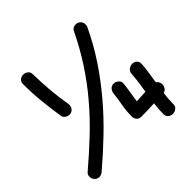

<svg xmlns="http://www.w3.org/2000/svg" viewBox="-190 -888 1062 1062"><g transform="rotate(-45 341.5 -356.5)"><path d="M66.4 -38.1Q53.7 -27.3 38.6 -26.9Q23.4 -26.4 11.7 -38.1Q1 -48.8 0 -65.4Q-1 -82 11.7 -92.8Q87.9 -157.2 160.2 -225.6Q232.4 -293.9 296.9 -370.1Q424.8 -521.5 508.8 -697.3Q515.6 -711.9 532.2 -715.8Q548.8 -719.7 561.5 -711.9Q576.2 -703.1 579.6 -688Q583 -672.9 576.2 -658.2Q532.2 -565.4 476.1 -481.4Q419.9 -397.5 355 -320.8Q290 -244.1 216.8 -173.8Q143.6 -103.5 66.4 -38.1ZM612.3 -23.4Q612.3 -4.9 599.6 4.4Q586.9 13.7 572.3 13.7Q557.6 13.7 545.9 4.4Q534.2 -4.9 534.2 -23.4Q534.2 -63.5 540 -101.6Q514.6 -100.6 489.3 -99.6Q463.9 -98.6 438.5 -98.6Q418 -98.6 408.7 -112.8Q399.4 -127 401.4 -142.6Q401.4 -182.6 408.7 -220.7Q416 -258.8 419.9 -297.9Q421.9 -314.5 432.1 -325.7Q442.4 -336.9 459 -336.9Q473.6 -336.9 486.8 -325.7Q500 -314.5 498 -297.9Q495.1 -267.6 489.7 -237.8Q484.4 -208 480.5 -176.8Q499 -177.7 516.6 -178.7Q534.2 -179.7 551.8 -180.7Q556.6 -211.9 561 -242.2Q565.4 -272.5 567.4 -303.7Q568.4 -322.3 581.5 -332Q594.7 -341.8 609.4 -341.8Q624 -341.8 635.3 -332Q646.5 -322.3 645.5 -303.7Q643.6 -272.5 638.7 -240.7Q633.8 -209 628.9 -176.8Q638.7 -170.9 643.6 -160.2Q648.4 -149.4 647 -138.2Q645.5 -127 638.2 -117.2Q630.9 -107.4 618.2 -104.5Q612.3 -64.5 612.3 -23.4ZM102.5 -688.5Q102.5 -707 114.3 -716.3Q126 -725.6 140.6 -725.6Q155.3 -725.6 167.5 -716.3Q179.7 -707 179.7 -688.5Q180.7 -625 186 -562.5Q191.4 -500 202.1 -436.5Q205.1 -420.9 198.2 -407.2Q191.4 -393.6 174.8 -388.7Q161.1 -384.8 145.5 -392.6Q129.9 -400.4 127 -416Q116.2 -483.4 109.4 -551.3Q102.5 -619.1 102.5 -688.5Z"/></g></svg>

Font: Schoolbell
Style: Regular
Weight: 400
Designer: Font Diner, Inc
Foundry: Font Diner, Inc
Version: Version 1.001